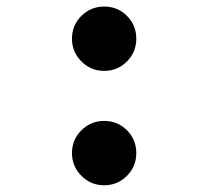

<svg xmlns="http://www.w3.org/2000/svg" viewBox="-20 -547 626 577"><path d="M292.8 -334Q252.9 -334 224.6 -362.4Q196.3 -390.8 196.3 -430.7Q196.3 -471.2 224.7 -499.3Q253.1 -527.3 293 -527.3Q333.5 -527.3 361.6 -499.2Q389.6 -471.1 389.6 -430.5Q389.6 -390.6 361.5 -362.3Q333.4 -334 292.8 -334ZM292.8 9.8Q252.9 9.8 224.6 -18.7Q196.3 -47.1 196.3 -86.9Q196.3 -127.4 224.7 -155.5Q253.1 -183.6 293 -183.6Q333.5 -183.6 361.6 -155.5Q389.6 -127.3 389.6 -86.8Q389.6 -46.9 361.5 -18.6Q333.4 9.8 292.8 9.8Z"/></svg>

Font: Cascadia Code PL
Style: Regular
Weight: 400
Monospace: yes
Designer: Aaron Bell
Foundry: Saja Typeworks
Version: Version 2102.003